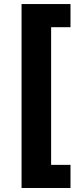

<svg xmlns="http://www.w3.org/2000/svg" viewBox="-20 -792 417 948"><path d="M86.4 136.2V-772H328.1V-657.7H232.4V22H328.1V136.2Z"/></svg>

Font: Konkhmer Sleokchher
Style: Regular
Weight: 400
Designer: Suon May Sophanith
Version: Version 1.000; ttfautohint (v1.8.4.7-5d5b);gftools[0.9.23]